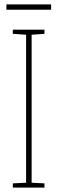

<svg xmlns="http://www.w3.org/2000/svg" viewBox="-20 -848 259 868"><path d="M211 -828H9V-804H211ZM181 0V-19L123 -22V-691L181 -695V-714H38V-695L98 -691V-22L38 -19V0Z"/></svg>

Font: Noto Sans Ethiopic ExtraCondensed Thin
Style: Regular
Weight: 100
Width: 2
Designer: Monotype Design Team
Foundry: Monotype Imaging Inc.
Version: Version 2.102